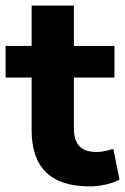

<svg xmlns="http://www.w3.org/2000/svg" viewBox="-21 -655 447 686"><path d="M299 11Q92 11 92 -190V-378H-1V-491H92V-635H243V-491H388V-378H243V-196Q243 -154 262.5 -133Q282 -112 325 -112Q338 -112 352.5 -115Q367 -118 384 -123L406 -13Q385 -2 356 4.5Q327 11 299 11Z"/></svg>

Font: Nunito Sans ExtraBold
Style: Regular
Weight: 800
Designer: Vernon Adams
Foundry: Vernon Adams
Version: Version 3.101; ttfautohint (v1.8.4.7-5d5b);gftools[0.9.27]